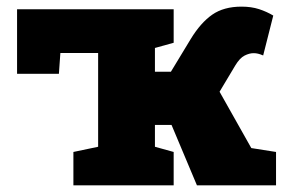

<svg xmlns="http://www.w3.org/2000/svg" viewBox="-20 -556 893 576"><path d="M200.2 0V-100.1L274.4 -115.7V-397H161.1L156.7 -334.5H31.2V-528.3H501V-427.7L444.8 -412.1V-340.8H492.7L552.2 -439Q582 -487.8 616.7 -512Q651.4 -536.1 704.6 -536.1Q733.9 -536.1 757.1 -528.6Q780.3 -521 799.8 -509.3L769.5 -389.6Q760.3 -393.6 753.9 -395Q747.6 -396.5 740.7 -396.5Q728 -396.5 713.6 -389.2Q699.2 -381.8 686 -359.9L638.7 -280.8L733.9 -111.8L808.1 -100.1V0H570.8L494.6 -181.2H444.8V-115.7L501 -100.1V0Z"/></svg>

Font: Roboto Slab LO Black
Style: Regular
Weight: 900
Designer: Google
Version: Version 2.000